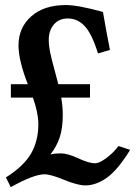

<svg xmlns="http://www.w3.org/2000/svg" viewBox="-20 -746 558 775"><path d="M23.9 -352.1V-406.2H92.3Q54.7 -502 54.7 -562.5Q54.7 -634.3 106 -679.9Q157.2 -725.6 246.1 -725.6Q294.9 -725.6 395.5 -697.8Q409.2 -618.7 423.8 -544.4L375.5 -530.3Q351.6 -607.9 322.8 -639.6Q293.9 -671.4 253.4 -671.4Q218.3 -671.4 197.5 -647.2Q176.8 -623 176.8 -585Q176.8 -562.5 181.9 -536.9Q187 -511.2 199.5 -466.1Q211.9 -420.9 215.3 -406.2H343.3V-352.1H227.1Q233.4 -314.9 233.4 -283.2Q233.4 -228 220.9 -191.2Q208.5 -154.3 183.6 -122.6Q202.1 -127 225.1 -127Q252.9 -127 296.1 -106.9Q339.4 -86.9 363.3 -86.9Q380.4 -86.9 408.2 -107.2Q436 -127.4 458.5 -156.7L505.4 -141.1Q454.6 -59.1 410.9 -28.3Q367.2 2.4 324.7 2.4Q293.5 2.4 239 -20Q184.6 -42.5 159.7 -42.5Q116.7 -42.5 23.4 9.3L3.9 -29.8Q77.6 -76.7 106.2 -127.7Q134.8 -178.7 134.8 -244.6Q134.8 -290.5 112.8 -352.1Z"/></svg>

Font: Flanker
Style: Bold
Weight: 700
Designer: Flanker
Foundry: Flanker
Version: Version 2.021